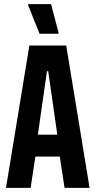

<svg xmlns="http://www.w3.org/2000/svg" viewBox="-20 -908 462 928"><path d="M122 -688H300L413 0H292L269 -151H151L128 0H9ZM257 -257 213 -564H207L163 -257ZM116 -883V-888H227L263 -750V-745H171Z"/></svg>

Font: Saira ExtraCondensed
Style: Bold
Weight: 700
Width: 2
Designer: Hector Gatti with collaboration of the Omnibus-Type team
Foundry: Omnibus-Type
Version: Version 0.072; ttfautohint (v1.8)